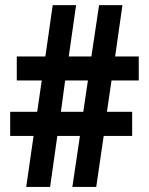

<svg xmlns="http://www.w3.org/2000/svg" viewBox="-20 -734 584 754"><path d="M524.9 -512.2V-418H418L399.9 -294.9H499V-200.2H387.2L357.9 0H264.2L293.9 -200.2H205.1L176.8 0H83L111.8 -200.2H20V-294.9H126L144 -418H45.9V-512.2H158.2L187 -713.9H278.8L250 -512.2H338.9L369.1 -713.9H460.9L432.1 -512.2ZM235.8 -418 219.2 -294.9H307.1L325.2 -418Z"/></svg>

Font: Open Sans Hebrew Condensed
Style: Bold
Weight: 700
Width: 3
Foundry: Ascender Corporation, Yanek Iontef
Version: Version 2.001;PS 002.001;hotconv 1.0.70;makeotf.lib2.5.58329